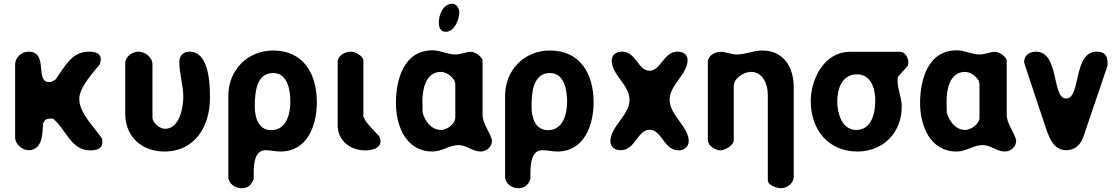

<svg xmlns="http://www.w3.org/2000/svg" viewBox="-20 -794 5913 1015"><path d="M130 -521C95 -521 60 -491 60 -453V-67C60 -32 98 0 130 0C205 0 205 -87 207 -140C215 -160 226 -167 247 -167H260C330 -110 354 1 457 1C487 1 521 -5 521 -43C521 -46 520 -58 520 -60C480 -122 399 -194 399 -272C399 -334 482 -422 507 -453C509 -457 513 -476 513 -480C513 -516 476 -521 450 -521C359 -521 324 -443 273 -373C270 -371 251 -361 247 -360H240C162 -360 239 -521 130 -521Z M712 -521C681 -521 642 -495 642 -460V-193C642 -69 732 7 849 7C1011 7 1090 -127 1090 -276C1090 -342 1088 -521 982 -521C947 -521 928 -498 928 -465C928 -403 949 -345 949 -283C949 -226 930 -113 852 -113C826 -113 786 -144 786 -173V-453C786 -492 746 -521 712 -521Z M1424 -527C1289 -527 1187 -424 1187 -287V140C1187 176 1223 201 1255 201C1291 201 1308 185 1321 153C1322 112 1312 0 1384 0C1411 0 1435 7 1463 7C1606 7 1655 -133 1655 -253C1655 -403 1585 -527 1424 -527ZM1327 -229C1327 -297 1332 -408 1424 -408C1501 -408 1515 -316 1515 -257C1515 -193 1495 -106 1414 -106C1346 -106 1327 -173 1327 -229Z M1835 -521C1807 -521 1765 -502 1765 -467V-133C1765 -48 1834 1 1910 1C1941 1 1992 -6 1992 -50C1992 -51 1991 -53 1991 -53C1991 -56 1986 -70 1985 -73C1974 -84 1927 -135 1918 -147C1913 -153 1901 -176 1901 -180V-473C1901 -499 1857 -521 1835 -521Z M2073 -249C2073 -129 2126 7 2266 7C2317 7 2355 -27 2404 -27C2446 -27 2479 7 2521 7C2552 7 2581 -18 2581 -50V-53C2570 -96 2531 -141 2531 -187V-473C2531 -493 2491 -520 2471 -520C2442 -520 2416 -506 2388 -506C2346 -506 2309 -528 2267 -528C2115 -528 2073 -374 2073 -249ZM2214 -200C2214 -208 2213 -248 2213 -257C2213 -318 2228 -414 2311 -414C2342 -414 2387 -382 2387 -347V-173C2387 -138 2342 -107 2311 -107C2260 -107 2225 -156 2214 -200ZM2300 -676C2300 -650 2307 -626 2337 -626C2383 -626 2408 -692 2408 -729C2408 -749 2394 -774 2371 -774C2322 -774 2300 -716 2300 -676Z M2887 -527C2752 -527 2650 -424 2650 -287V140C2650 176 2686 201 2718 201C2754 201 2771 185 2784 153C2785 112 2775 0 2847 0C2874 0 2898 7 2926 7C3069 7 3118 -133 3118 -253C3118 -403 3048 -527 2887 -527ZM2790 -229C2790 -297 2795 -408 2887 -408C2964 -408 2978 -316 2978 -257C2978 -193 2958 -106 2877 -106C2809 -106 2790 -173 2790 -229Z M3207 -47C3207 -16 3231 0 3261 0C3339 0 3350 -108 3414 -108C3479 -108 3489 1 3568 1C3595 1 3621 -18 3621 -47C3621 -125 3520 -184 3520 -267C3520 -346 3615 -401 3615 -477C3615 -508 3588 -521 3561 -521C3489 -521 3473 -420 3414 -420C3352 -420 3343 -521 3269 -521C3239 -521 3214 -506 3214 -473C3214 -398 3308 -345 3308 -267C3308 -184 3207 -126 3207 -47Z M3949 -414C4013 -414 4039 -349 4039 -293V160C4039 186 4090 201 4108 201C4140 201 4176 176 4176 140V-333C4176 -439 4123 -527 4009 -527C3962 -527 3922 -506 3876 -506C3845 -506 3819 -520 3789 -520C3760 -520 3722 -500 3722 -467V-53C3722 -23 3764 1 3789 1C3811 1 3859 -25 3859 -53V-340C3859 -380 3913 -414 3949 -414Z M4266 -260C4266 -109 4358 7 4513 7C4649 7 4747 -93 4747 -230C4747 -279 4725 -319 4725 -367C4725 -372 4726 -386 4726 -387L4780 -447C4780 -448 4782 -461 4782 -465C4782 -487 4765 -520 4740 -520H4473C4337 -520 4266 -376 4266 -260ZM4406 -257C4406 -322 4430 -401 4510 -401C4585 -401 4607 -326 4607 -263C4607 -200 4590 -107 4506 -107C4430 -107 4406 -198 4406 -257Z M4844 -249C4844 -129 4897 7 5037 7C5088 7 5126 -27 5175 -27C5217 -27 5250 7 5292 7C5323 7 5352 -18 5352 -50V-53C5341 -96 5302 -141 5302 -187V-473C5302 -493 5262 -520 5242 -520C5213 -520 5187 -506 5159 -506C5117 -506 5080 -528 5038 -528C4886 -528 4844 -374 4844 -249ZM4985 -200C4985 -208 4984 -248 4984 -257C4984 -318 4999 -414 5082 -414C5113 -414 5158 -382 5158 -347V-173C5158 -138 5113 -107 5082 -107C5031 -107 4996 -156 4985 -200Z M5395 -460C5411 -409 5491 -171 5508 -120C5527 -65 5549 0 5618 0C5664 0 5694 -31 5708 -73L5835 -447V-465C5835 -501 5817 -521 5778 -521C5651 -521 5696 -273 5616 -273C5539 -273 5582 -521 5456 -521C5424 -521 5394 -502 5394 -467C5394 -466 5395 -461 5395 -460Z"/></svg>

Font: Asimov Print
Style: Regular
Weight: 500
Designer: Google
Version: Version 2.000980: 2014